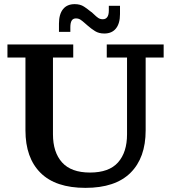

<svg xmlns="http://www.w3.org/2000/svg" viewBox="-20 -897 827 928"><path d="M393 11Q249 11 176 -61.5Q103 -134 103 -267V-619H16V-682H334V-619H236V-248Q236 -161 280 -112Q324 -63 415 -63Q507 -63 550.5 -112Q594 -161 594 -248V-619H496V-682H771V-619H684V-267Q684 -134 610.5 -61.5Q537 11 393 11ZM484 -735Q458 -735 439.5 -746.5Q421 -758 404 -773L389 -786L422 -839L435 -827Q445 -817 454.5 -810.5Q464 -804 477 -804Q491 -804 498.5 -814.5Q506 -825 506 -847V-869H560V-829Q560 -784 540.5 -759.5Q521 -735 484 -735ZM265 -783Q265 -828 284.5 -852.5Q304 -877 341 -877Q368 -877 386 -865Q404 -853 421 -839L435 -827L404 -773L389 -786Q379 -795 369.5 -801.5Q360 -808 347 -808Q333 -808 326.5 -797.5Q320 -787 320 -765V-743H265Z"/></svg>

Font: Montagu Slab 120pt Medium
Style: Regular
Weight: 500
Designer: Florian Karsten
Foundry: Florian Karsten
Version: Version 1.000